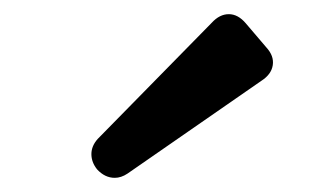

<svg xmlns="http://www.w3.org/2000/svg" viewBox="-20 -789 443 271"><path d="M117 -550Q109 -560 109 -571.5Q109 -583 118 -593L279 -757Q290 -769 303 -769Q316 -769 327 -756L356 -722Q367 -710 365 -697Q363 -684 349 -675L160 -544Q151 -538 142 -538Q128 -538 117 -550Z"/></svg>

Font: Higure Gothic Black
Style: Regular
Weight: 900
Designer: Yoshimichi Ohira
Foundry: Positype
Version: Version 1.000